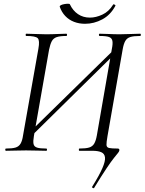

<svg xmlns="http://www.w3.org/2000/svg" viewBox="-20 -805 772 1025"><path d="M482 199Q481 201 475.5 198.5Q470 196 472 192Q510 131 526.5 93Q543 55 540.5 35Q538 15 520.5 7.5Q503 0 474 0H403Q401 0 401 -6Q401 -12 403 -12Q438 -12 456 -17.5Q474 -23 483 -38.5Q492 -54 497 -82L577 -543Q583 -572 580 -587Q577 -602 562 -607.5Q547 -613 512 -613Q508 -613 508 -619Q508 -625 512 -625Q535 -625 561.5 -623.5Q588 -622 620 -622Q651 -622 679 -623.5Q707 -625 728 -625Q732 -625 732 -619Q732 -613 728 -613Q694 -613 676 -607.5Q658 -602 649 -586.5Q640 -571 635 -542L554 -79Q548 -45 548.5 -31.5Q549 -18 562.5 -15Q576 -12 609 -12Q614 -12 616 -9Q618 -6 617 -1Q616 4 610 11.5Q604 19 589 37.5Q574 56 548.5 94Q523 132 482 199ZM12 0Q8 0 8 -6Q8 -12 12 -12Q46 -12 63.5 -17.5Q81 -23 90 -38.5Q99 -54 103 -82L185 -545Q193 -589 181.5 -601Q170 -613 120 -613Q117 -613 117 -619Q117 -625 120 -625Q143 -625 170 -623.5Q197 -622 225 -622Q259 -622 286.5 -623.5Q314 -625 334 -625Q338 -625 338 -619Q338 -613 334 -613Q301 -613 283 -607Q265 -601 256.5 -585Q248 -569 242 -540L161 -79Q156 -51 159 -36.5Q162 -22 178 -17Q194 -12 227 -12Q231 -12 231 -6Q231 0 227 0Q205 0 178 -1Q151 -2 119 -2Q88 -2 60.5 -1Q33 0 12 0ZM141 -72 126 -87 606 -557 618 -542ZM434 -678Q402 -678 375 -688.5Q348 -699 328.5 -719.5Q309 -740 299 -769Q298 -774 305 -777.5Q312 -781 323 -783Q334 -785 343 -785Q352 -785 353 -782Q369 -748 396.5 -729.5Q424 -711 460 -711Q492 -711 526.5 -727Q561 -743 583 -779Q585 -784 591.5 -780.5Q598 -777 596 -774Q570 -725 526 -701.5Q482 -678 434 -678Z"/></svg>

Font: Cormorant
Style: Italic
Weight: 400
Italic angle: -10°
Designer: Christian Thalmann (Catharsis Fonts)
Foundry: Catharsis Fonts
Version: Version 4.000